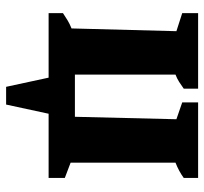

<svg xmlns="http://www.w3.org/2000/svg" viewBox="-40 -489 668 628"><g transform="rotate(90 294.0 -175.0)"><path d="M23 0V-47Q35 -55 46.5 -62Q58 -69 73 -75L82 -418L23 -437V-489H270V-442Q259 -434 248 -427Q237 -420 224 -415V-86H362L370 -418L315 -437V-489H562V-442Q540 -426 512 -415V-72L562 -53V0H352L322 139H264L234 0Z"/></g></svg>

Font: Piazzolla
Style: Bold
Weight: 700
Designer: Juan Pablo del Peral
Foundry: Huerta Tipografica
Version: Version 1.330